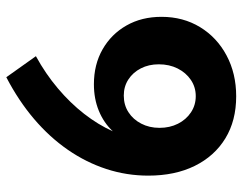

<svg xmlns="http://www.w3.org/2000/svg" viewBox="-102 -686 787 624"><g transform="rotate(90 292.0 -373.5)"><path d="M230.5 0 162.1 -96.2Q219.2 -127.4 266.6 -167.5Q314 -207.5 349.4 -252.9Q384.8 -298.3 406.2 -346.2Q378.9 -316.9 339.8 -300.8Q300.8 -284.7 253.4 -284.7Q189 -284.7 139.6 -313Q90.3 -341.3 62.3 -390.6Q34.2 -439.9 34.2 -504.4Q34.2 -574.7 67.6 -629.6Q101.1 -684.6 159.7 -715.8Q218.3 -747.1 292.5 -747.1Q371.6 -747.1 429.2 -711.9Q486.8 -676.8 518.6 -612.5Q550.3 -548.3 550.3 -461.4Q550.3 -391.1 528.8 -325.2Q507.3 -259.3 466.3 -200Q425.3 -140.6 366 -90.1Q306.6 -39.6 230.5 0ZM290 -381.8Q320.8 -381.8 344.2 -397Q367.7 -412.1 381.3 -438.5Q395 -464.8 395 -498Q395 -531.2 381.6 -557.9Q368.2 -584.5 344.7 -600.1Q321.3 -615.7 292 -615.7Q262.7 -615.7 239.3 -599.9Q215.8 -584 202.1 -556.9Q188.5 -529.8 188.5 -495.6Q188.5 -462.9 201.7 -437.3Q214.8 -411.6 237.8 -396.7Q260.7 -381.8 290 -381.8Z"/></g></svg>

Font: Kumbh Sans
Style: Bold
Weight: 700
Version: Version 1.005